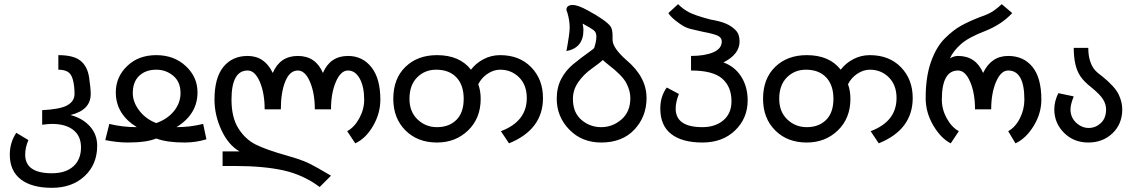

<svg xmlns="http://www.w3.org/2000/svg" viewBox="-20 -692 5474 927"><path d="M320.3 -136.7Q378.9 -121.1 414.1 -82Q449.2 -43 449.2 11.7Q449.2 101.6 388.7 158.2Q328.1 214.8 230.5 214.8Q132.8 214.8 80.1 173.8Q27.3 132.8 27.3 54.7Q27.3 -3.9 58.6 -50.8L117.2 -15.6Q101.6 19.5 101.6 54.7Q101.6 144.5 230.5 144.5Q296.9 144.5 334 111.3Q371.1 78.1 371.1 19.5Q371.1 -35.2 334 -64.5Q296.9 -93.8 230.5 -93.8Q214.8 -93.8 183.6 -89.8V-160.2Q269.5 -164.1 304.7 -183.6Q339.8 -203.1 339.8 -238.3Q339.8 -277.3 332 -306.6Q324.2 -335.9 306.6 -345.7Q289.1 -355.5 261.7 -355.5V-425.8Q335.9 -425.8 369.1 -398.4Q402.3 -371.1 410.2 -318.4Q418 -265.6 418 -238.3Q418 -160.2 320.3 -136.7Z M976.6 -19.5Q925.8 -3.9 871.1 -3.9Q785.2 -3.9 734.4 -23.4Q687.5 -3.9 597.7 -3.9Q546.9 -3.9 488.3 -15.6L507.8 -93.8Q570.3 -78.1 640.6 -78.1Q539.1 -140.6 539.1 -246.1Q539.1 -320.3 593.8 -373Q648.4 -425.8 734.4 -425.8Q820.3 -425.8 877 -373Q933.6 -320.3 933.6 -246.1Q933.6 -140.6 832 -78.1Q898.4 -78.1 960.9 -93.8ZM734.4 -97.7Q789.1 -117.2 820.3 -156.2Q851.6 -195.3 851.6 -242.2Q851.6 -296.9 816.4 -326.2Q781.2 -355.5 734.4 -355.5Q683.6 -355.5 652.3 -326.2Q621.1 -296.9 621.1 -242.2Q621.1 -199.2 652.3 -158.2Q683.6 -117.2 734.4 -97.7Z M1578.1 -164.1H1500Q1500 -242.2 1476.6 -296.9Q1453.1 -351.6 1418 -351.6Q1378.9 -351.6 1357.4 -298.8Q1335.9 -246.1 1335.9 -164.1H1257.8Q1257.8 -242.2 1234.4 -296.9Q1210.9 -351.6 1175.8 -351.6Q1097.7 -351.6 1097.7 -210.9Q1097.7 -125 1130.9 -72.3Q1164.1 -19.5 1214.8 5.9Q1265.6 31.2 1363.3 58.6Q1418 74.2 1447.3 85.9Q1476.6 97.7 1517.6 121.1Q1558.6 144.5 1578.1 156.2L1523.4 210.9Q1445.3 152.3 1349.6 130.9Q1253.9 109.4 1113.3 109.4H1054.7V39.1H1136.7Q1082 7.8 1048.8 -64.5Q1015.6 -136.7 1015.6 -210.9Q1015.6 -316.4 1058.6 -369.1Q1101.6 -421.9 1175.8 -421.9Q1257.8 -421.9 1296.9 -339.8Q1332 -421.9 1418 -421.9Q1503.9 -421.9 1539.1 -339.8Q1574.2 -421.9 1660.2 -421.9Q1730.5 -421.9 1773.4 -367.2Q1816.4 -312.5 1816.4 -210.9Q1816.4 -144.5 1781.2 -84Q1746.1 -23.4 1695.3 0L1656.2 -58.6Q1691.4 -78.1 1714.8 -121.1Q1738.3 -164.1 1738.3 -210.9Q1738.3 -273.4 1716.8 -312.5Q1695.3 -351.6 1660.2 -351.6Q1625 -351.6 1601.6 -296.9Q1578.1 -242.2 1578.1 -164.1Z M2253.9 -355.5Q2277.3 -386.7 2314.5 -406.2Q2351.6 -425.8 2394.5 -425.8Q2488.3 -425.8 2544.9 -367.2Q2601.6 -308.6 2601.6 -218.8Q2601.6 -66.4 2437.5 0L2398.4 -58.6Q2523.4 -105.5 2523.4 -218.8Q2523.4 -281.2 2486.3 -318.4Q2449.2 -355.5 2394.5 -355.5Q2363.3 -355.5 2334 -335.9Q2304.7 -316.4 2289.1 -285.2Q2300.8 -253.9 2300.8 -214.8Q2300.8 -121.1 2240.2 -62.5Q2179.7 -3.9 2089.8 -3.9Q1996.1 -3.9 1937.5 -62.5Q1878.9 -121.1 1878.9 -214.8Q1878.9 -312.5 1937.5 -369.1Q1996.1 -425.8 2089.8 -425.8Q2199.2 -425.8 2253.9 -355.5ZM2089.8 -78.1Q2148.4 -78.1 2183.6 -113.3Q2218.8 -148.4 2218.8 -214.8Q2218.8 -281.2 2183.6 -318.4Q2148.4 -355.5 2085.9 -355.5Q2031.2 -355.5 1994.1 -318.4Q1957 -281.2 1957 -214.8Q1957 -152.3 1996.1 -115.2Q2035.2 -78.1 2089.8 -78.1Z M2714.8 -445.3Q2730.5 -531.2 2730.5 -558.6Q2730.5 -593.8 2718.8 -632.8Q2714.8 -640.6 2714.8 -644.5Q2714.8 -668 2746.1 -668Q2769.5 -668 2816.4 -642.6Q2863.3 -617.2 2890.6 -597.7Q2918 -578.1 2927.7 -564.5Q2937.5 -550.8 2937.5 -519.5V-500Q2937.5 -460.9 3003.9 -402.3Q3101.6 -320.3 3101.6 -218.8Q3101.6 -128.9 3043 -66.4Q2984.4 -3.9 2882.8 -3.9Q2789.1 -3.9 2728.5 -66.4Q2668 -128.9 2668 -214.8Q2668 -269.5 2689.5 -310.5Q2710.9 -351.6 2746.1 -380.9Q2781.2 -410.2 2835.9 -449.2Q2847.7 -457 2849.6 -462.9Q2851.6 -468.8 2855.5 -484.4Q2859.4 -500 2859.4 -515.6Q2859.4 -535.2 2847.7 -544.9Q2835.9 -554.7 2793 -578.1Q2796.9 -558.6 2796.9 -546.9Q2796.9 -460.9 2714.8 -445.3ZM2890.6 -402.3Q2878.9 -390.6 2837.9 -361.3Q2796.9 -332 2771.5 -294.9Q2746.1 -257.8 2746.1 -214.8Q2746.1 -148.4 2787.1 -113.3Q2828.1 -78.1 2882.8 -78.1Q2937.5 -78.1 2980.5 -115.2Q3023.4 -152.3 3023.4 -218.8Q3023.4 -253.9 3003.9 -291Q2984.4 -328.1 2918 -378.9Q2898.4 -394.5 2890.6 -402.3Z M3472.7 -390.6Q3527.3 -371.1 3558.6 -322.3Q3589.8 -273.4 3589.8 -207Q3589.8 -121.1 3529.3 -62.5Q3468.8 -3.9 3371.1 -3.9Q3273.4 -3.9 3220.7 -44.9Q3168 -85.9 3168 -168Q3168 -226.6 3199.2 -269.5L3257.8 -238.3Q3242.2 -199.2 3242.2 -168Q3242.2 -78.1 3371.1 -78.1Q3433.6 -78.1 3472.7 -111.3Q3511.7 -144.5 3511.7 -203.1Q3511.7 -273.4 3466.8 -312.5Q3421.9 -351.6 3316.4 -351.6V-421.9Q3382.8 -421.9 3423.8 -439.5Q3464.8 -457 3464.8 -492.2Q3464.8 -507.8 3449.2 -517.6Q3433.6 -527.3 3371.1 -539.1Q3335.9 -546.9 3312.5 -552.7Q3289.1 -558.6 3263.7 -576.2Q3238.3 -593.8 3224.6 -607.4Q3210.9 -621.1 3207 -628.9L3253.9 -671.9Q3277.3 -648.4 3306.6 -632.8Q3335.9 -617.2 3410.2 -597.7Q3457 -589.8 3484.4 -578.1Q3511.7 -566.4 3531.2 -546.9Q3550.8 -527.3 3550.8 -492.2Q3550.8 -429.7 3472.7 -390.6Z M4039.1 -355.5Q4062.5 -386.7 4099.6 -406.2Q4136.7 -425.8 4179.7 -425.8Q4273.4 -425.8 4330.1 -367.2Q4386.7 -308.6 4386.7 -218.8Q4386.7 -66.4 4222.7 0L4183.6 -58.6Q4308.6 -105.5 4308.6 -218.8Q4308.6 -281.2 4271.5 -318.4Q4234.4 -355.5 4179.7 -355.5Q4148.4 -355.5 4119.1 -335.9Q4089.8 -316.4 4074.2 -285.2Q4085.9 -253.9 4085.9 -214.8Q4085.9 -121.1 4025.4 -62.5Q3964.8 -3.9 3875 -3.9Q3781.2 -3.9 3722.7 -62.5Q3664.1 -121.1 3664.1 -214.8Q3664.1 -312.5 3722.7 -369.1Q3781.2 -425.8 3875 -425.8Q3984.4 -425.8 4039.1 -355.5ZM3875 -78.1Q3933.6 -78.1 3968.8 -113.3Q4003.9 -148.4 4003.9 -214.8Q4003.9 -281.2 3968.8 -318.4Q3933.6 -355.5 3871.1 -355.5Q3816.4 -355.5 3779.3 -318.4Q3742.2 -281.2 3742.2 -214.8Q3742.2 -152.3 3781.2 -115.2Q3820.3 -78.1 3875 -78.1Z M4726.6 -339.8Q4765.6 -421.9 4847.7 -421.9Q4921.9 -421.9 4964.8 -369.1Q5007.8 -316.4 5007.8 -210.9Q5007.8 -144.5 4970.7 -84Q4933.6 -23.4 4882.8 0L4847.7 -58.6Q4882.8 -78.1 4904.3 -121.1Q4925.8 -164.1 4925.8 -210.9Q4925.8 -351.6 4847.7 -351.6Q4812.5 -351.6 4789.1 -296.9Q4765.6 -242.2 4765.6 -164.1H4687.5Q4687.5 -242.2 4664.1 -296.9Q4640.6 -351.6 4605.5 -351.6Q4527.3 -351.6 4527.3 -210.9Q4527.3 -164.1 4550.8 -121.1Q4574.2 -78.1 4609.4 -58.6L4570.3 0Q4523.4 -23.4 4486.3 -85.9Q4449.2 -148.4 4449.2 -218.8Q4449.2 -320.3 4474.6 -392.6Q4500 -464.8 4541 -505.9Q4582 -546.9 4621.1 -568.4Q4660.2 -589.8 4710.9 -609.4Q4757.8 -625 4781.2 -642.6Q4804.7 -660.2 4816.4 -671.9L4867.2 -628.9Q4816.4 -574.2 4738.3 -543Q4656.2 -511.7 4619.1 -478.5Q4582 -445.3 4566.4 -410.2Q4585.9 -421.9 4605.5 -421.9Q4691.4 -421.9 4726.6 -339.8Z M5234.4 -460.9Q5234.4 -425.8 5242.2 -400.4Q5250 -375 5261.7 -359.4Q5273.4 -343.8 5300.8 -324.2Q5363.3 -273.4 5380.9 -236.3Q5398.4 -199.2 5398.4 -164.1Q5398.4 -93.8 5351.6 -48.8Q5304.7 -3.9 5234.4 -3.9Q5164.1 -3.9 5117.2 -50.8Q5070.3 -97.7 5070.3 -164.1Q5070.3 -203.1 5089.8 -242.2L5164.1 -226.6Q5148.4 -187.5 5148.4 -164.1Q5148.4 -125 5175.8 -99.6Q5203.1 -74.2 5236.3 -74.2Q5269.5 -74.2 5294.9 -97.7Q5320.3 -121.1 5320.3 -164.1Q5320.3 -187.5 5306.6 -210.9Q5293 -234.4 5250 -269.5Q5214.8 -296.9 5197.3 -322.3Q5179.7 -347.7 5171.9 -382.8Q5164.1 -418 5164.1 -460.9Z"/></svg>

Font: 和音 by 宁静之雨，公众号njzyshare
Style: Regular
Weight: 400
Designer: Steve Matteson
Foundry: Ascender Corporation
Version: Version 6.00;June 8, 2018;FontCreator 11.0.0.2388 32-bit